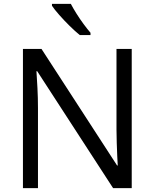

<svg xmlns="http://www.w3.org/2000/svg" viewBox="-20 -965 793 985"><path d="M655.8 0H560.1L170.9 -599.6H167Q169.4 -563.5 172.1 -513.7Q174.8 -463.9 174.8 -410.2V0H97.7V-713.9H192.9L580.6 -116.2H584Q583 -133.3 581.5 -164.8Q580.1 -196.3 578.9 -232.7Q577.6 -269 577.6 -300.3V-713.9H655.8ZM343.3 -945.3Q355 -922.9 372.3 -895.3Q389.6 -867.7 408.9 -841.6Q428.2 -815.4 444.3 -796.9V-785.2H389.2Q366.2 -803.7 337.4 -832Q308.6 -860.4 283.7 -888.7Q258.8 -917 246.6 -935.5V-945.3Z"/></svg>

Font: Open Sans
Style: Regular
Weight: 400
Designer: Monotype Design Team
Foundry: Monotype Imaging Inc.
Version: Version 3.000; ttfautohint (v1.8.4)